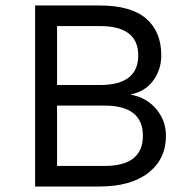

<svg xmlns="http://www.w3.org/2000/svg" viewBox="-20 -680 693 700"><path d="M108 0V-660H343Q457 -660 512.5 -612.5Q568 -565 568 -478Q568 -426 538.5 -386Q509 -346 457 -336V-335Q515 -324 550 -282Q585 -240 585 -185Q585 -100 521 -50Q457 0 342 0ZM188 -370H344Q484 -370 484 -478Q484 -585 344 -585H188ZM188 -75H361Q501 -75 501 -185Q501 -295 361 -295H188Z"/></svg>

Font: Work Sans
Style: Regular
Weight: 400
Designer: Wei Huang
Foundry: Wei Huang
Version: Version 1.032;PS 001.032;hotconv 1.0.70;makeotf.lib2.5.58329